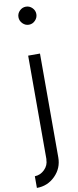

<svg xmlns="http://www.w3.org/2000/svg" viewBox="-120 -844 492 1214"><g transform="rotate(-10 125.5 -237.5)"><path d="M12.5 258.3Q48.3 257.5 75.4 230.8Q102.5 204.2 102.5 166.7H103.3V-500H179.2V166.7Q179.2 235.8 130.4 284.6Q81.7 333.3 12.5 333.3ZM102.1 -790.4Q119.2 -807.5 142.5 -807.5Q165.8 -807.5 182.9 -790.4Q200 -773.3 200 -750Q200 -726.7 182.9 -709.2Q165.8 -691.7 142.5 -691.7Q119.2 -691.7 102.1 -709.2Q85 -726.7 85 -750Q85 -773.3 102.1 -790.4Z"/></g></svg>

Font: 0xA000
Style: Regular
Weight: 400
Version: Version 0.1